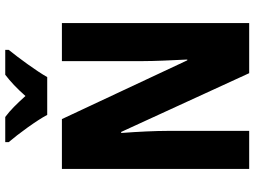

<svg xmlns="http://www.w3.org/2000/svg" viewBox="-139 -831 970 732"><g transform="rotate(-90 346.0 -465.0)"><path d="M274 -770H418C442 -812 492 -880 522 -917V-930H427C401 -910 376 -887 346 -853C317 -885 292 -911 266 -930H170V-917C201 -881 253 -810 274 -770ZM624 0V-714H479V-406C479 -361 482 -297 485 -236H482L258 -714H68V0H213V-311C213 -357 210 -422 205 -488H209L433 0Z"/></g></svg>

Font: Noto Sans Thai Looped Condensed ExtraBold
Style: Regular
Weight: 800
Width: 3
Designer: Sasikarn Vongin, Ben Mitchell
Foundry: The Fontpad Ltd
Version: Version 1.001